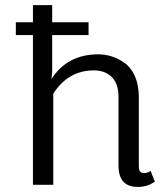

<svg xmlns="http://www.w3.org/2000/svg" viewBox="-20 -720 648 748"><path d="M583.3 -12.5Q555 8.3 516.7 8.3Q441.7 8.3 441.7 -75V-341.7Q441.7 -394.2 415.4 -420Q389.2 -445.8 345.8 -445.8Q245.8 -445.8 187.5 -355V0H108.3V-583.3H41.7V-633.3H108.3V-700H183.3V-633.3H325V-583.3H183.3V-441.7Q183.3 -428.3 180 -411.7Q242.5 -508.3 362.5 -508.3Q390 -508.3 415.8 -500Q441.7 -491.7 466.2 -474.2Q490.8 -456.7 505.8 -422.5Q520.8 -388.3 520.8 -341.7V-75Q520.8 -59.2 525 -52.5Q529.2 -45.8 541.7 -45.8Q554.2 -45.8 566.7 -54.2Z"/></svg>

Font: BoonBaan
Style: Regular
Weight: 400
Designer: Sungsit Sawaiwan
Foundry: FontUni
Version: Version 2.0